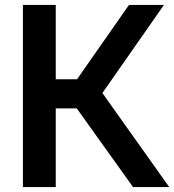

<svg xmlns="http://www.w3.org/2000/svg" viewBox="-20 -760 708 780"><path d="M73 0V-740H206.5V-438H293L504 -740H646L396 -382L667.5 0H520.5L292 -319.5H206.5V0Z"/></svg>

Font: Encode Sans SmBold
Style: Regular
Weight: 600
Designer: Multiple Designers
Foundry: Impallari Type
Version: Version 3.002; ttfautohint (v1.8.3) -l 8 -r 50 -G 200 -x 14 